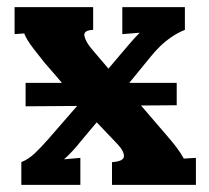

<svg xmlns="http://www.w3.org/2000/svg" viewBox="-20 -520 588 540"><path d="M52 -221V-287H477V-224ZM40 0V-64Q60 -72 78 -89Q96 -106 116 -129L203 -229Q187 -248 170.5 -267.5Q154 -287 138 -306Q122 -325 105 -344Q93 -359 74 -383.5Q55 -408 48 -426L21 -424V-500H242V-436Q214 -435 217.5 -418.5Q221 -402 239 -381L285 -327L324 -373Q336 -387 348 -401Q360 -415 373 -428L324 -424V-500H500V-436Q480 -428 462.5 -416Q445 -404 430 -389.5Q415 -375 400 -356L333 -274L449 -139Q463 -123 475 -107.5Q487 -92 497 -74L531 -76V0H295V-64Q327 -66 328.5 -79.5Q330 -93 312 -113L252 -176L205 -120Q200 -113 184.5 -96Q169 -79 160 -72L206 -76V0Z"/></svg>

Font: Lora
Style: Weight 700
Weight: 700
Designer: Olga Karpushina, Alexei Vanyashin (Cyrillic)
Foundry: Cyreal
Version: Version 3.001